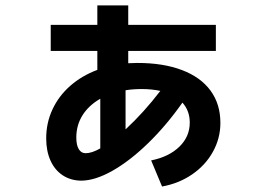

<svg xmlns="http://www.w3.org/2000/svg" viewBox="-20 -638 978 704"><path d="M166 -546.9H336.9V-618.2H450.2V-546.9H771.5V-451.2H450.2V-406.2Q471.7 -407.2 483.4 -407.2Q578.6 -407.2 647.2 -381.1Q715.8 -355 752 -305.7Q788.1 -256.3 788.1 -187.5Q788.1 -130.9 760.7 -81.5Q733.4 -32.2 684.8 1.2Q636.2 34.7 574.2 45.9L534.2 -49.8Q599.6 -63 637.7 -100.1Q675.8 -137.2 675.8 -188.5Q675.8 -231.9 648.9 -261.7Q589.8 -177.7 522.9 -112.8Q456.1 -47.9 392.1 -11.7Q328.1 24.4 277.3 24.4Q238.8 23.9 209.7 4.6Q180.7 -14.6 165 -49.6Q149.4 -84.5 149.4 -130.9Q149.4 -187.5 172.4 -236.8Q195.3 -286.1 237.5 -323.2Q279.8 -360.4 336.9 -381.8V-451.2H166ZM293.9 -76.2Q316.4 -76.2 347.7 -93.8V-275.9Q305.7 -252 282.7 -215.6Q259.8 -179.2 259.8 -133.8Q259.8 -106 268.8 -91.1Q277.8 -76.2 293.9 -76.2ZM567.9 -304.7Q536.1 -311.5 500 -311.5Q468.3 -311.5 440.4 -307.1V-163.6Q507.8 -226.1 567.9 -304.7Z"/></svg>

Font: Pretendard JP
Style: Bold
Weight: 700
Designer: Base glyphs from Inter by Rasmus Andersson; Hangeul glyphs from Noto Sans CJK(Source Han Sans) by Jang Soo-young and Kan
Foundry: Kil Hyung-jin
Version: Version 1.309